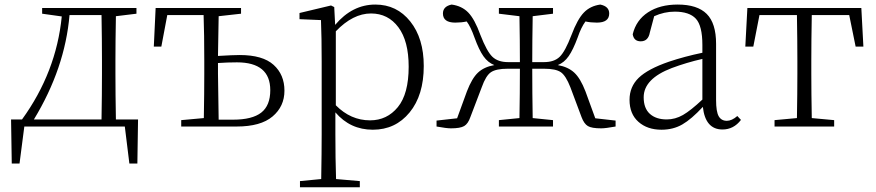

<svg xmlns="http://www.w3.org/2000/svg" viewBox="-20 -541 3745 821"><path d="M125 -30.3H414.1Q416 -139.6 416 -225.6V-282.2Q416 -367.2 414.1 -476.6H277.3Q257.8 -249 125 -30.3ZM475.6 -30.3H570.3L567.4 158.2H533.2L513.7 0H84L63.5 158.2H30.3L27.3 -30.3H74.2Q220.7 -232.4 244.1 -470.7L160.2 -482.4V-506.8H563.5V-482.4L475.6 -471.7Q473.6 -362.3 473.6 -282.2V-225.6Q473.6 -139.6 475.6 -30.3Z M915 -29.3H976.6Q1058.6 -29.3 1097.2 -59.6Q1135.7 -89.8 1135.7 -155.3Q1135.7 -274.4 993.2 -274.4Q953.1 -274.4 912.1 -271.5V-225.6Q912.1 -193.4 915 -29.3ZM1010.7 -482.4 915 -471.7Q912.1 -325.2 912.1 -301.8Q976.6 -305.7 1004.9 -305.7Q1103.5 -305.7 1149.9 -263.7Q1196.3 -221.7 1196.3 -153.3Q1196.3 -85.9 1145.5 -43Q1094.7 0 992.2 0H754.9V-27.3L851.6 -36.1Q853.5 -145.5 853.5 -225.6V-282.2Q853.5 -394.5 850.6 -476.6H695.3L669.9 -341.8H637.7L645.5 -506.8H1010.7Z M1416 -407.2V-90.8Q1479.5 -26.4 1562.5 -26.4Q1634.8 -26.4 1681.2 -83Q1727.5 -139.6 1727.5 -255.9Q1727.5 -365.2 1683.6 -424.3Q1639.6 -483.4 1566.4 -483.4Q1489.3 -483.4 1416 -407.2ZM1409.2 -510.7 1413.1 -434.6Q1486.3 -521.5 1585 -521.5Q1676.8 -521.5 1734.4 -449.2Q1792 -377 1792 -258.8Q1792 -133.8 1731.4 -60.1Q1670.9 13.7 1574.2 13.7Q1477.5 13.7 1414.1 -60.5V32.2Q1414.1 136.7 1417 224.6L1518.6 233.4V259.8H1262.7V233.4L1353.5 224.6Q1355.5 107.4 1355.5 33.2V-278.3Q1355.5 -380.9 1352.5 -455.1L1260.7 -459V-485.4L1395.5 -517.6Z M2525.4 -35.2 2612.3 -25.4V0Q2569.3 7.8 2550.8 7.8Q2509.8 7.8 2493.7 -2Q2477.5 -11.7 2466.8 -40L2418.9 -168Q2399.4 -217.8 2377.9 -232.4Q2356.4 -247.1 2306.6 -247.1H2255.9Q2255.9 -143.6 2257.8 -36.1L2344.7 -27.3V0H2113.3V-27.3L2201.2 -36.1Q2203.1 -143.6 2203.1 -247.1H2150.4Q2101.6 -247.1 2079.6 -232.4Q2057.6 -217.8 2040 -168L1991.2 -40Q1981.4 -11.7 1964.8 -2Q1948.2 7.8 1908.2 7.8Q1889.6 7.8 1846.7 0V-25.4L1934.6 -35.2L1976.6 -150.4Q1998 -206.1 2023.9 -230.5Q2049.8 -254.9 2093.8 -262.7Q2066.4 -273.4 2047.4 -300.3Q2028.3 -327.1 2008.8 -380.9Q1992.2 -427.7 1975.6 -449.2Q1953.1 -444.3 1926.8 -444.3Q1874 -444.3 1874 -483.4Q1874 -513.7 1911.1 -521.5Q1955.1 -515.6 1982.4 -487.3Q2009.8 -459 2034.2 -391.6Q2061.5 -321.3 2085.4 -298.3Q2109.4 -275.4 2152.3 -275.4H2203.1Q2203.1 -364.3 2201.2 -471.7L2113.3 -482.4V-506.8H2344.7V-482.4L2257.8 -471.7Q2255.9 -364.3 2255.9 -275.4H2306.6Q2349.6 -275.4 2373 -297.9Q2396.5 -320.3 2423.8 -391.6Q2449.2 -459 2476.6 -487.3Q2503.9 -515.6 2546.9 -521.5Q2585 -513.7 2585 -483.4Q2585 -444.3 2532.2 -444.3Q2505.9 -444.3 2483.4 -449.2Q2464.8 -423.8 2450.2 -380.9Q2430.7 -328.1 2411.6 -300.8Q2392.6 -273.4 2365.2 -262.7Q2409.2 -254.9 2435.5 -230.5Q2461.9 -206.1 2483.4 -150.4Z M2983.4 -115.2V-289.1Q2915 -273.4 2852.5 -250Q2732.4 -204.1 2732.4 -125Q2732.4 -78.1 2758.8 -54.2Q2785.2 -30.3 2831.1 -30.3Q2867.2 -30.3 2900.4 -49.3Q2933.6 -68.4 2983.4 -115.2ZM3132.8 -44.9 3148.4 -28.3Q3117.2 12.7 3069.3 12.7Q2996.1 12.7 2985.4 -84Q2936.5 -31.2 2897.5 -8.8Q2858.4 13.7 2808.6 13.7Q2748 13.7 2710 -20Q2671.9 -53.7 2671.9 -114.3Q2671.9 -169.9 2710.9 -208Q2750 -246.1 2840.8 -277.3Q2908.2 -299.8 2983.4 -315.4V-348.6Q2983.4 -430.7 2955.6 -460.9Q2927.7 -491.2 2865.2 -491.2Q2820.3 -491.2 2777.3 -471.7L2758.8 -402.3Q2752 -364.3 2719.7 -364.3Q2690.4 -364.3 2685.5 -394.5Q2700.2 -455.1 2751 -488.3Q2801.8 -521.5 2877.9 -521.5Q2961.9 -521.5 3002 -481.4Q3042 -441.4 3042 -353.5V-113.3Q3042 -63.5 3053.2 -43.9Q3064.5 -24.4 3087.9 -24.4Q3109.4 -24.4 3132.8 -44.9Z M3611.3 -476.6H3451.2Q3449.2 -367.2 3449.2 -282.2V-225.6Q3449.2 -145.5 3451.2 -36.1L3546.9 -27.3V0H3292V-27.3L3387.7 -36.1Q3389.6 -145.5 3389.6 -225.6V-282.2Q3389.6 -367.2 3387.7 -476.6H3227.5L3201.2 -341.8H3167L3175.8 -506.8H3663.1L3671.9 -341.8H3638.7Z"/></svg>

Font: GenYoMin TW TTF ExtraLight
Style: Regular
Weight: 250
Version: Version 1.300